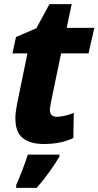

<svg xmlns="http://www.w3.org/2000/svg" viewBox="-20 -683 474 924"><path d="M190 10Q236 10 271.5 2Q307 -6 333 -19L335 -140Q288 -121 254 -121Q220 -121 220 -155Q220 -161 222 -170.5Q224 -180 225 -190L274 -426H406L434 -549H301L325 -663H218L155 -547L57 -505L40 -426H112L63 -187Q60 -170 57 -151.5Q54 -133 54 -118Q53 -48 89 -19Q125 10 190 10ZM58 221H157Q221 146 266 71V61H114Q104 93 87.5 135.5Q71 178 58 208Z"/></svg>

Font: Noto Sans Display Extra
Style: Italic
Weight: 800
Italic angle: -12°
Designer: Monotype Design Team
Foundry: Monotype Imaging Inc.
Version: Version 1.900